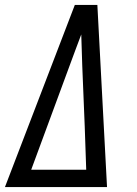

<svg xmlns="http://www.w3.org/2000/svg" viewBox="-32 -755 552 775"><path d="M-12 0 176 -490 270 -735H361L374 -490L400 0ZM94 -70H316L310 -245L300 -490Q299 -522 298 -553.5Q297 -585 296 -616Q284 -585 272.5 -553.5Q261 -522 249 -490Z"/></svg>

Font: Iosevka SS04 Oblique
Style: Regular
Weight: 400
Italic angle: -9°
Monospace: yes
Designer: Belleve Invis
Foundry: Belleve Invis
Version: Version 19.0.0; ttfautohint (v1.8.4)